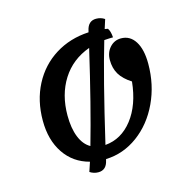

<svg xmlns="http://www.w3.org/2000/svg" viewBox="-107 -761 939 945"><g transform="rotate(-15 362.5 -288.5)"><path d="M333 25 331 32Q321 78 280 78Q257 78 237 65Q247 33 253 17Q172 -4 126.5 -71.5Q81 -139 81 -238Q81 -340 123 -420.5Q165 -501 240 -548Q315 -595 411 -600L413 -608Q423 -655 464 -655Q488 -655 507 -642L492 -595L508 -592Q519 -576 521 -545Q504 -545 476 -543Q423 -365 348 -43Q431 -50 487 -122Q543 -194 555 -311Q514 -337 495.5 -368Q477 -399 477 -441Q477 -479 500 -504.5Q523 -530 557 -530Q603 -530 629 -489Q655 -448 655 -375Q655 -268 612.5 -177.5Q570 -87 496 -32.5Q422 22 333 25ZM275 -57Q329 -245 394 -525Q303 -492 254 -414.5Q205 -337 205 -231Q205 -166 223 -121Q241 -76 275 -57Z"/></g></svg>

Font: Lemonada
Style: Regular
Weight: 400
Designer: Mohamed Gaber (Arabic) Eduardo Tunni (Latin)
Foundry: Kief Type Foundry
Version: Version 3.006